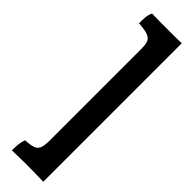

<svg xmlns="http://www.w3.org/2000/svg" viewBox="-340 -732 991 991"><g transform="rotate(45 155.5 -236.5)"><path d="M276 269Q240 268 212 267.5Q184 267 156 267Q133 267 106.5 267.5Q80 268 47 269Q47 245 48.5 226Q50 207 58 184Q97 182 116.5 174.5Q136 167 142.5 148.5Q149 130 149 96V-575Q149 -608 141.5 -624.5Q134 -641 112.5 -648.5Q91 -656 47 -659Q47 -682 48.5 -702.5Q50 -723 59 -742Q93 -741 121.5 -741Q150 -741 180 -741Q202 -741 225.5 -741Q249 -741 276 -742Z"/></g></svg>

Font: Vollkorn Black
Style: Regular
Weight: 900
Designer: Friedrich Althausen
Foundry: Friedrich Althausen
Version: Version 5.000